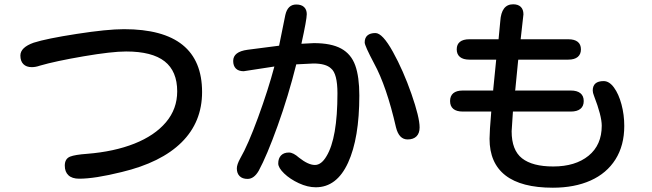

<svg xmlns="http://www.w3.org/2000/svg" viewBox="-20 -807 3040 895"><path d="M922 -378Q922 -238 826.5 -143.5Q731 -49 547 -5Q422 26 349 26Q316 26 299 10Q282 -6 282 -35Q282 -67 307 -77Q330 -86 386 -90Q512 -100 606.5 -137.5Q701 -175 753.5 -237Q806 -299 806 -381Q806 -475 747.5 -521Q689 -567 568 -567Q501 -567 369.5 -544.5Q238 -522 166 -501Q146 -494 128 -494Q103 -494 89 -508Q75 -522 75 -548Q75 -586 137 -608Q196 -627 338 -649Q480 -671 558 -671Q922 -671 922 -378Z M1186 -11Q1164 27 1134 27Q1110 27 1097 14Q1084 1 1084 -22Q1084 -40 1100 -69Q1136 -131 1183 -259.5Q1230 -388 1259 -497L1116 -475Q1092 -475 1079.5 -487.5Q1067 -500 1067 -523Q1067 -566 1134 -575L1281 -594L1310 -737Q1321 -786 1361 -786Q1385 -786 1397.5 -774Q1410 -762 1410 -741Q1410 -716 1385 -603L1443 -606Q1524 -606 1570.5 -580.5Q1617 -555 1636 -502Q1655 -449 1655 -362Q1655 -163 1602.5 -48.5Q1550 66 1452 66Q1414 66 1373 47Q1332 28 1304.5 1.5Q1277 -25 1277 -45Q1277 -69 1290 -82.5Q1303 -96 1327 -96Q1347 -96 1374 -72Q1417 -38 1448 -38Q1478 -38 1502 -79Q1553 -163 1553 -372Q1553 -464 1523 -488Q1499 -511 1441 -511L1361 -507Q1324 -359 1274 -220Q1224 -81 1186 -11ZM1730 -653Q1763 -653 1811.5 -565.5Q1860 -478 1898 -369Q1936 -260 1936 -213Q1936 -186 1921.5 -171.5Q1907 -157 1880 -157Q1840 -157 1826 -213Q1782 -405 1724 -511Q1680 -594 1680 -609Q1680 -631 1693 -642Q1706 -653 1730 -653Z M2688 -577Q2688 -554 2673 -541.5Q2658 -529 2629 -529H2396L2395 -522L2382 -389L2381 -385H2641Q2670 -385 2685.5 -372.5Q2701 -360 2701 -336Q2701 -312 2685.5 -299.5Q2670 -287 2641 -287H2371L2370 -272L2365 -195Q2365 -107 2413.5 -69Q2462 -31 2559 -31Q2662 -31 2723.5 -81Q2785 -131 2785 -221Q2785 -267 2749 -360Q2743 -375 2743 -385Q2743 -429 2794 -429Q2820 -429 2842 -399Q2864 -369 2877 -320.5Q2890 -272 2890 -220Q2890 -129 2849 -64Q2808 1 2733 34.5Q2658 68 2557 68Q2410 68 2336 10.5Q2262 -47 2262 -160Q2262 -193 2270 -287H2137Q2108 -287 2093 -299.5Q2078 -312 2078 -336Q2078 -360 2093 -372.5Q2108 -385 2137 -385H2279V-388L2293 -529H2168Q2139 -529 2124 -541.5Q2109 -554 2109 -577Q2109 -600 2124 -612Q2139 -624 2168 -624H2304L2312 -708Q2317 -787 2372 -787Q2395 -787 2407.5 -775Q2420 -763 2420 -740L2407 -624H2629Q2658 -624 2673 -612Q2688 -600 2688 -577Z"/></svg>

Font: 寒蝉全圆体 Bold
Style: Regular
Weight: 700
Designer: Warren2060
      Designed by Motoya company      

      [Varela Round]
      Joe Prince(Latin component); Avraham Cornf
Foundry: ChillType
Version: Version 3.200